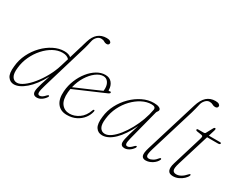

<svg xmlns="http://www.w3.org/2000/svg" viewBox="-85 -1161 2022 1610"><g transform="rotate(30 926.5 -356.0)"><path d="M404.5 -44.5Q389 -21 367.8 -6.8Q346.5 7.5 323.5 7.5Q283.5 7.5 283.5 -32Q283.5 -43.5 287.2 -61.5Q291 -79.5 300.8 -112Q310.5 -144.5 328.5 -199Q273 -96.5 212.2 -44.5Q151.5 7.5 101 7.5Q64.5 7.5 42.5 -23.5Q20.5 -54.5 29 -126Q34.5 -189.5 62.8 -247Q91 -304.5 134.2 -349.2Q177.5 -394 229 -420Q280.5 -446 332 -446Q355 -446 371 -440.5Q387 -435 397 -426L452 -609Q485 -719 583.5 -719Q605.5 -719 617 -711.8Q628.5 -704.5 628.5 -694.5Q628.5 -686.5 623 -680.5Q617.5 -674.5 606 -674.5Q590.5 -674.5 578 -683Q565.5 -691.5 545.5 -691.5Q523.5 -691.5 505.8 -673Q488 -654.5 483 -627.5Q478.5 -608.5 475.2 -592.8Q472 -577 466 -557.5L333.5 -114.5Q317.5 -61.5 317.8 -39.8Q318 -18 336.5 -18Q347 -18 359.5 -25.2Q372 -32.5 388.5 -51Q398.5 -62 404.5 -58.5Q411 -55 404.5 -44.5ZM60.5 -128.5Q53.5 -72 69.8 -44.5Q86 -17 117 -17Q144 -17 179.8 -43Q215.5 -69 252 -113.5Q288.5 -158 319.2 -214Q350 -270 368 -330.5L390 -402.5Q379.5 -414 364 -420.5Q348.5 -427 325 -427Q280.5 -427 236.2 -402.8Q192 -378.5 154.2 -336.5Q116.5 -294.5 91.5 -241Q66.5 -187.5 60.5 -128.5Z M797.5 -129.5Q790 -94.5 766 -63.2Q742 -32 703.2 -12.2Q664.5 7.5 613.5 7.5Q552.5 7.5 520.5 -34.5Q488.5 -76.5 494.5 -153Q499 -211 520.5 -263.5Q542 -316 575 -357.2Q608 -398.5 647.8 -422.2Q687.5 -446 728.5 -446Q770.5 -446 793 -418Q815.5 -390 815.5 -350.5Q815.5 -340.5 827 -344.5Q839 -348.5 840.5 -338.5Q841.5 -330.5 826.5 -323.5Q802.5 -313 761.2 -295.2Q720 -277.5 674.2 -257.8Q628.5 -238 590 -221.5Q551.5 -205 532.5 -196.5Q529.5 -180 528 -163Q521.5 -87.5 550.2 -50.2Q579 -13 628 -13Q674 -13 717.5 -42.8Q761 -72.5 782.5 -134Q786 -144 792 -144Q800.5 -144 797.5 -129.5ZM719 -428.5Q684.5 -428.5 647.5 -400.5Q610.5 -372.5 580.5 -324.5Q550.5 -276.5 536.5 -216Q555 -224 586 -237.2Q617 -250.5 652.8 -266Q688.5 -281.5 722.2 -296.2Q756 -311 781 -322Q782.5 -330 782.5 -345Q782.5 -381.5 765.2 -405Q748 -428.5 719 -428.5Z M1175.5 -89.5Q1165 -48 1167.8 -33Q1170.5 -18 1185.5 -18Q1196.5 -18 1208.5 -25.2Q1220.5 -32.5 1237 -50.5Q1248 -61.5 1254 -58.5Q1260 -54.5 1253.5 -43.5Q1238 -20 1216 -6.2Q1194 7.5 1171.5 7.5Q1154 7.5 1143.8 -1.5Q1133.5 -10.5 1133.5 -30Q1133.5 -42.5 1137.2 -61.2Q1141 -80 1151 -115.5Q1161 -151 1180 -212Q1129.5 -106 1071 -49.2Q1012.5 7.5 955.5 7.5Q915 7.5 893.8 -25Q872.5 -57.5 882 -129.5Q888.5 -191.5 918 -248.2Q947.5 -305 992.5 -349.5Q1037.5 -394 1090.8 -419.8Q1144 -445.5 1198.5 -445.5Q1231 -445.5 1249 -437.2Q1267 -429 1267 -416Q1267 -406.5 1260 -398.8Q1253 -391 1251 -382ZM913 -131Q904.5 -70 921 -42.2Q937.5 -14.5 969 -14.5Q997 -14.5 1028.5 -37.2Q1060 -60 1091.2 -99.2Q1122.5 -138.5 1149.8 -188Q1177 -237.5 1196.5 -291.2Q1216 -345 1224.5 -396Q1228 -425.5 1187.5 -425.5Q1141.5 -425.5 1096 -402Q1050.5 -378.5 1011.5 -337.8Q972.5 -297 946.2 -243.8Q920 -190.5 913 -131Z M1637.5 -718Q1661 -718 1672 -710.5Q1683 -703 1683 -693.5Q1683 -684.5 1677 -678.2Q1671 -672 1658 -672Q1642 -672 1629.8 -679.8Q1617.5 -687.5 1597.5 -687.5Q1575.5 -687.5 1557 -667Q1538.5 -646.5 1533.5 -617.5Q1528 -596.5 1524 -578Q1520 -559.5 1512.5 -535.5L1380.5 -103Q1365.5 -52.5 1369.2 -35.8Q1373 -19 1393 -19Q1410 -19 1430.5 -30.8Q1451 -42.5 1469 -66Q1474.5 -73.5 1480 -72.5Q1487.5 -71 1484.5 -61Q1472 -32.5 1440.5 -12.5Q1409 7.5 1376.5 7.5Q1347 7.5 1338.8 -15Q1330.5 -37.5 1348 -94.5L1501 -593.5Q1520.5 -658 1554.2 -688Q1588 -718 1637.5 -718Z M1677 -412.5 1629 -420Q1618 -422 1618 -429.5Q1618 -438 1630 -438H1684.5Q1695.5 -438 1700 -446L1735 -510.5Q1740 -519.5 1747 -519.5Q1754.5 -519.5 1754.5 -510.5Q1754.5 -505 1749.5 -490L1733.5 -438H1843Q1853 -438 1853 -430.5Q1853 -419 1831.5 -419H1727.5L1632.5 -110.5Q1616 -57 1623.8 -38.5Q1631.5 -20 1657.5 -20Q1703 -20 1749 -72.5Q1756 -81 1761.5 -80Q1767.5 -78.5 1765 -69.5Q1758 -51.5 1739 -33.8Q1720 -16 1694.5 -4.2Q1669 7.5 1642 7.5Q1602.5 7.5 1592.5 -18.8Q1582.5 -45 1597 -91.5L1683 -373.5Q1689.5 -394.5 1688.5 -402.5Q1687.5 -410.5 1677 -412.5Z"/></g></svg>

Font: Fraunces 72pt S050 Thin
Style: Italic
Weight: 100
Italic angle: -16°
Version: Version 1.000; ttfautohint (v1.8.3)